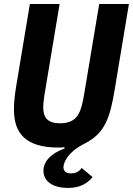

<svg xmlns="http://www.w3.org/2000/svg" viewBox="-20 -718 658 950"><path d="M127.8 -698.2 60 -290.8C52.9 -248.9 49 -209.9 49 -176.1C49 -62.1 103 12.1 269.2 12.1C279.1 12.1 285.9 12.1 297.9 9.9L300.1 16C228 43 195 83.1 195 127.1C195 182.2 246.1 212 317.1 212C373.9 212 413 190 437.9 158L383.9 112.9C370 133.9 350.9 139.9 331 139.9C305 139.9 294 127.1 294 110.1C294 89.8 310 36.9 400.9 -8.9C502.1 -60 524.9 -142 546.9 -271L617.9 -698.2H470.9L397 -256C382.1 -165.1 366.1 -108 277 -108C215.9 -108 193.9 -136 193.9 -186.1C193.9 -199.9 196 -225.1 202.1 -261L274.9 -698.2Z"/></svg>

Font: Margiela Mono Italic Bold It
Style: Regular
Weight: 700
Designer: Mike Abbink, Paul van der Laan, Pieter van Rosmalen
Foundry: Bold Monday
Version: Version 2.003 2021